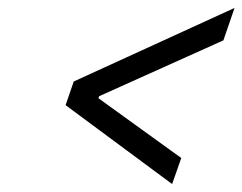

<svg xmlns="http://www.w3.org/2000/svg" viewBox="-20 -579 610 483"><path d="M570 -559 542 -477.5 229.5 -337 227.5 -332 436 -181.5 413 -116 145 -314.5 165.5 -374Z"/></svg>

Font: Libre Caslon Condensed SemiBold Italic
Style: Regular
Weight: 600
Italic angle: -22.583°
Designer: Pablo Impallari, Rodrigo Fuenzalida, Katja Schimmel, Ertekin Erdin
Foundry: Pablo Impallari, Rodrigo Fuenzalida
Version: Version 2.000; ttfautohint (v1.8.4.7-5d5b);gftools[0.9.33]